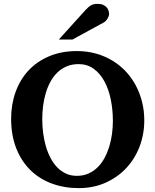

<svg xmlns="http://www.w3.org/2000/svg" viewBox="-20 -949 796 985"><path d="M559.1 -328.1Q559.1 -386.7 548.1 -439.7Q537.1 -492.7 515.1 -532.7Q493.2 -572.8 460.2 -596.4Q427.2 -620.1 383.8 -620.1Q349.1 -620.1 321.8 -608.4Q294.4 -596.7 273.7 -576.4Q252.9 -556.2 238.3 -528.8Q223.6 -501.5 214.4 -470Q205.1 -438.5 200.9 -404.5Q196.8 -370.6 196.8 -336.9Q196.8 -301.3 201.4 -266.1Q206.1 -231 215.3 -198.7Q224.6 -166.5 239.3 -138.7Q253.9 -110.8 273.4 -90.6Q293 -70.3 318.1 -58.6Q343.3 -46.9 374 -46.9Q407.2 -46.9 434.1 -58.8Q460.9 -70.8 481.4 -91.3Q502 -111.8 516.6 -139.2Q531.2 -166.5 540.8 -197.8Q550.3 -229 554.7 -262.5Q559.1 -295.9 559.1 -328.1ZM720.2 -332Q720.2 -260.3 696 -197Q671.9 -133.8 627.4 -86.4Q583 -39.1 521 -11.5Q459 16.1 383.8 16.1Q309.1 16.1 245.4 -7.6Q181.6 -31.2 135.5 -76.7Q89.4 -122.1 63.2 -188.5Q37.1 -254.9 37.1 -339.8Q37.1 -413.6 60.1 -477.3Q83 -541 126.2 -587.4Q169.4 -633.8 232.2 -660.4Q294.9 -687 375 -687Q426.8 -687 472.7 -674.1Q518.6 -661.1 556.9 -637.9Q595.2 -614.7 625.5 -582.3Q655.8 -549.8 676.8 -510.3Q697.8 -470.7 709 -425.5Q720.2 -380.4 720.2 -332ZM539.6 -876.5Q539.6 -871.6 537.4 -865.5Q535.2 -859.4 531.7 -853.5Q528.3 -847.7 523.4 -842.5Q518.6 -837.4 513.7 -834.5L351.6 -746.1H281.7L418.5 -897.5Q427.2 -906.7 434.3 -912.8Q441.4 -918.9 448.5 -922.6Q455.6 -926.3 463.4 -927.7Q471.2 -929.2 481.4 -929.2Q497.6 -929.2 508.5 -924.3Q519.5 -919.4 526.6 -911.9Q533.7 -904.3 536.6 -894.8Q539.6 -885.3 539.6 -876.5Z"/></svg>

Font: Charis SIL APac
Style: Bold
Weight: 700
Foundry: SIL International
Version: Version 5.000